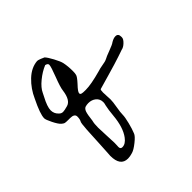

<svg xmlns="http://www.w3.org/2000/svg" viewBox="-156 -596 827 827"><g transform="rotate(-45 258.0 -182.0)"><path d="M292 -128.9Q292 -135.7 291 -148.4Q290 -161.1 290 -171.9Q290 -188.5 293.9 -189.5Q327.1 -199.2 358.4 -208Q389.6 -216.8 409.7 -223.1Q429.7 -229.5 445.3 -234.4Q460.9 -239.3 468.3 -242.2Q475.6 -245.1 476.6 -245.1Q489.3 -247.1 502.4 -259.8Q515.6 -272.5 515.6 -282.2Q515.6 -282.2 515.6 -282.2Q515.6 -285.2 515.6 -287.1Q515.6 -305.7 499 -305.7Q487.3 -305.7 472.7 -296.9Q463.9 -290 436 -279.8Q408.2 -269.5 402.3 -265.6Q394.5 -261.7 388.2 -260.3Q381.8 -258.8 373 -257.3Q364.3 -255.9 355.5 -253.9Q350.6 -252.9 341.8 -250Q278.3 -232.4 245.1 -232.4Q225.6 -232.4 220.7 -234.4Q214.8 -236.3 214.8 -242.2Q214.8 -251 238.3 -275.4Q260.7 -299.8 261.7 -308.6Q263.7 -315.4 263.7 -329.1Q263.7 -358.4 258.8 -381.8Q255.9 -395.5 241.7 -421.9Q227.5 -448.2 218.8 -457Q215.8 -459 203.1 -463.9Q190.4 -468.8 185.5 -468.8Q185.5 -468.8 185.5 -468.8Q147.5 -465.8 114.7 -434.6Q82 -403.3 63.5 -361.3Q32.2 -297.9 32.2 -272.5Q32.2 -263.7 44.9 -238.3Q57.6 -212.9 67.4 -204.1Q75.2 -197.3 80.1 -195.8Q85 -194.3 100.6 -194.3Q102.5 -194.3 110.4 -194.3Q111.3 -194.3 111.3 -194.3Q138.7 -194.3 138.7 -176.8Q138.7 -161.1 133.8 -152.3Q129.9 -147.5 127.4 -107.4Q125 -67.4 123 -22.9Q121.1 21.5 120.1 28.3Q119.1 36.1 119.1 43Q119.1 105.5 165 105.5Q177.7 105.5 193.4 100.6Q208 96.7 231.9 77.6Q255.9 58.6 259.8 46.9Q267.6 28.3 274.9 -1Q282.2 -30.3 282.2 -43.9Q282.2 -58.6 287.1 -85.9Q292 -113.3 292 -128.9ZM109.4 -234.4Q98.6 -234.4 90.8 -243.2Q76.2 -256.8 76.2 -277.3Q76.2 -298.8 97.7 -338.9Q103.5 -349.6 105.5 -354.5Q115.2 -376 142.1 -397.9Q168.9 -419.9 197.3 -431.6Q210.9 -428.7 210.9 -419.9Q210.9 -409.2 193.4 -363.8Q175.8 -318.4 173.8 -299.8Q167 -248 138.7 -240.2Q118.2 -234.4 109.4 -234.4ZM171.9 15.6Q171.9 2.9 169.9 -30.3Q168 -63.5 168 -80.1Q168 -104.5 171.9 -118.2Q175.8 -152.3 180.2 -165Q184.6 -177.7 193.4 -181.6Q203.1 -184.6 212.9 -184.6Q233.4 -184.6 247.6 -172.9Q261.7 -161.1 261.7 -141.6Q261.7 -133.8 258.8 -125Q253.9 -103.5 251 -70.3Q245.1 -3.9 218.8 31.2Q202.1 53.7 182.6 53.7Q170.9 53.7 170.9 41Q170.9 39.1 171.4 32.2Q171.9 25.4 171.9 15.6Z"/></g></svg>

Font: 辰宇落雁體 Thin Monospaced
Style: Regular
Weight: 100
Designer: Written by Liu, Wei-Chen; Created by Wang, Li-Yu.
Version: Version 1.000